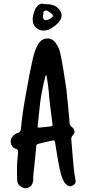

<svg xmlns="http://www.w3.org/2000/svg" viewBox="-20 -999 462 1028"><path d="M71 -97Q71 -118 73 -140Q75 -162 77 -184Q77 -191 74.5 -196Q72 -201 63 -203Q51 -206 43.5 -218.5Q36 -231 37.5 -246Q39 -261 51 -272Q62 -283 75 -287Q84 -289 87.5 -295Q91 -301 92 -308Q94 -330 96.5 -352Q99 -374 102 -395Q110 -449 120 -503Q130 -557 140 -611Q147 -640 152.5 -669.5Q158 -699 168 -728Q172 -737 175.5 -746Q179 -755 185 -763Q203 -793 233.5 -793Q264 -793 282 -763Q293 -748 298 -731.5Q303 -715 306 -698Q315 -655 321.5 -611.5Q328 -568 335 -524Q340 -478 344.5 -431.5Q349 -385 353 -338Q354 -333 356.5 -327.5Q359 -322 365 -319Q391 -296 369 -274Q359 -262 362 -248Q364 -221 366.5 -194Q369 -167 371 -140Q373 -115 376 -89Q379 -63 384 -37Q389 -14 368 -5Q351 5 333 -13Q326 -20 321 -29.5Q316 -39 312 -49Q303 -75 298 -101.5Q293 -128 288 -155Q285 -175 281.5 -195.5Q278 -216 275 -236Q274 -242 272 -245Q270 -248 263 -247Q244 -243 224 -238.5Q204 -234 185 -229Q174 -226 174 -215Q171 -178 167 -142Q163 -106 159 -68Q158 -59 158 -50Q158 -41 158 -32Q153 -1 128 7Q115 11 103.5 6.5Q92 2 83 -7Q76 -14 74 -21.5Q72 -29 72 -38Q71 -52 71 -66.5Q71 -81 71 -97ZM228 -599Q222 -590 222 -586Q204 -518 195 -449Q192 -419 188.5 -388.5Q185 -358 182 -328Q181 -319 182.5 -317Q184 -315 194 -316Q208 -317 222 -319Q236 -321 249 -322Q264 -322 261 -335Q258 -355 256 -374.5Q254 -394 251 -413Q249 -435 246 -456Q243 -477 242 -499Q240 -524 236.5 -549Q233 -574 228 -599ZM155 -899Q157 -919 163 -937Q169 -955 183 -970Q195 -980 207 -979Q216 -977 224.5 -976.5Q233 -976 242 -976Q256 -975 269.5 -969.5Q283 -964 293 -953Q327 -919 293 -878Q271 -855 242 -841Q196 -824 167 -857Q159 -866 157 -877Q155 -888 155 -899ZM210 -914Q210 -881 240 -895Q242 -895 243 -895.5Q244 -896 245 -896Q263 -907 263.5 -914Q264 -921 248 -932Q241 -937 234 -941Q227 -945 219 -941Q212 -937 212 -929Q212 -921 210 -914Z"/></svg>

Font: Delicious Handrawn
Style: Regular
Weight: 400
Designer: Agung Rohmat
Foundry: Agung Rohmat
Version: Version 1.002; ttfautohint (v1.8.4.7-5d5b);gftools[0.9.27]